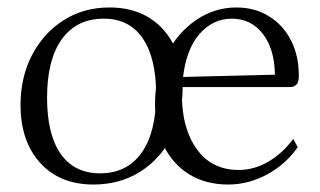

<svg xmlns="http://www.w3.org/2000/svg" viewBox="-20 -482 856 514"><path d="M230 12Q140 12 87.5 -46Q35 -104 35 -201Q35 -276 66 -335Q97 -394 150.5 -428Q204 -462 273 -462Q363 -462 416 -404Q469 -346 469 -249Q469 -173 438.5 -114Q408 -55 354 -21.5Q300 12 230 12ZM248 -18Q320 -18 359 -73Q398 -128 398 -229Q398 -327 362 -379.5Q326 -432 258 -432Q185 -432 145.5 -377Q106 -322 106 -221Q106 -122 142.5 -70Q179 -18 248 -18ZM591 12Q531 12 487 -15Q443 -42 419 -90.5Q395 -139 395 -204Q395 -277 425 -335.5Q455 -394 504.5 -428Q554 -462 613 -462Q662 -462 700 -438.5Q738 -415 759 -374Q780 -333 780 -279Q780 -261 773 -255Q766 -249 759 -249H468Q467 -239 467 -228Q467 -138 507 -82.5Q547 -27 619 -27Q660 -27 698 -49Q736 -71 765 -110L777 -88Q745 -42 695 -15Q645 12 591 12ZM601 -432Q550 -432 514.5 -391.5Q479 -351 470 -276L716 -282Q715 -351 683.5 -391.5Q652 -432 601 -432Z"/></svg>

Font: Petrona Light
Style: Regular
Weight: 300
Designer: Ringo R. Seeber
Foundry: Ringo R. Seeber
Version: Version 2.001; ttfautohint (v1.8.3)